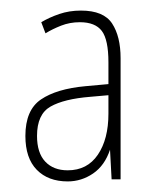

<svg xmlns="http://www.w3.org/2000/svg" viewBox="-20 -835 303 363"><path d="M133 -815Q176 -815 192 -790.5Q208 -766 208 -725V-496H191L188 -552Q178 -522 156 -507Q134 -492 108 -492Q71 -492 49.5 -514Q28 -536 28 -578Q28 -627 57.5 -647Q87 -667 141 -672L185 -676V-717Q185 -760 172.5 -776.5Q160 -793 131 -793Q112 -793 95.5 -786.5Q79 -780 66 -772L58 -793Q73 -802 92 -808.5Q111 -815 133 -815ZM151 -652Q101 -648 75.5 -633.5Q50 -619 50 -578Q50 -546 65.5 -529.5Q81 -513 108 -513Q145 -513 165 -542.5Q185 -572 185 -620V-655Z"/></svg>

Font: Noto Sans Kannada UI ExtraCondensed Thin
Style: Regular
Weight: 100
Width: 2
Designer: Jelle Bosma - Monotype Design Team
Foundry: Monotype Imaging Inc.
Version: Version 2.005; ttfautohint (v1.8.4.7-5d5b)